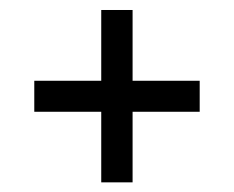

<svg xmlns="http://www.w3.org/2000/svg" viewBox="-20 -478 478 392"><path d="M186.7 -105.7V-249.8H50V-313.1H186.7V-457.6H250.7V-313.1H387.7V-249.8H250.7V-105.7Z"/></svg>

Font: Alumni Sans SC Thin
Style: Regular
Weight: 100
Designer: Robert E. Leuschke
Foundry: Robert E. Leuschke
Version: Version 1.018